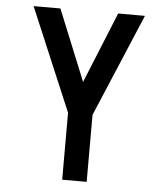

<svg xmlns="http://www.w3.org/2000/svg" viewBox="-53 -781 705 828"><g transform="rotate(5 300.0 -367.5)"><path d="M247 0V-290L59 -735H175L300 -428L425 -735H541L353 -290V0Z"/></g></svg>

Font: Iosevka Aile Semibold
Style: Regular
Weight: 600
Designer: Belleve Invis
Foundry: Belleve Invis
Version: Version 31.1.0; ttfautohint (v1.8.4)